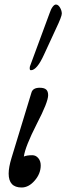

<svg xmlns="http://www.w3.org/2000/svg" viewBox="-20 -811 292 845"><path d="M116.2 -502Q110.8 -502 110.8 -509.8Q110.8 -516.1 111.8 -519L198.2 -752.9Q204.1 -771 211.7 -781Q219.2 -791 226.1 -791Q236.3 -791 244.1 -777.6Q252 -764.2 252 -751Q252 -738.3 226.1 -684.1L173.8 -570.8Q142.6 -502 116.2 -502ZM75.2 14.2Q18.1 14.2 18.1 -46.9Q18.1 -74.7 30.8 -116.2L118.2 -402.8Q124 -424.8 154.8 -424.8Q174.3 -424.8 183.1 -417Q191.9 -409.2 191.9 -392.1Q191.9 -361.8 142.1 -266.1Q90.8 -165.5 85 -122.1Q98.1 -127.9 122.1 -127.9Q137.7 -127.9 148.4 -115.2Q159.2 -102.5 159.2 -83Q159.2 -46.9 132.8 -16.4Q106.4 14.2 75.2 14.2Z"/></svg>

Font: Junicode SmCond
Style: Italic
Weight: 400
Width: 4
Italic angle: -11°
Designer: Peter S. Baker
Version: Version 2.206